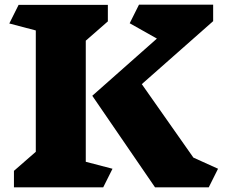

<svg xmlns="http://www.w3.org/2000/svg" viewBox="-20 -807 970 826"><path d="M464 -81 424 -1H40V-72L134 -154V-676L20 -706L60 -786H444V-715L349 -632V-111ZM878 -1H647L377 -395L655 -641L538 -707L578 -787H897V-716L590 -445L812 -129L918 -81Z"/></svg>

Font: Inknut Antiqua Black
Style: Regular
Weight: 900
Designer: Claus Eggers Sørensen
Foundry: Claus Eggers Sørensen
Version: Version 1.003; ttfautohint (v1.8.2) -l 8 -r 50 -G 200 -x 14 